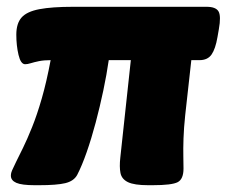

<svg xmlns="http://www.w3.org/2000/svg" viewBox="-20 -543 667 565"><path d="M82 2Q44 2 28 -5Q12 -12 12 -26Q12 -31 13.5 -36Q15 -41 19 -49Q23 -57 28 -68Q36 -84 48 -108.5Q60 -133 74.5 -169Q89 -205 103 -253.5Q117 -302 129 -366Q109 -366 94.5 -363Q80 -360 70.5 -357Q61 -354 54 -354Q41 -354 34.5 -381.5Q28 -409 28 -441Q28 -474 43.5 -491.5Q59 -509 96 -516Q133 -523 195 -523H588Q615 -523 623 -509.5Q631 -496 624 -457L620 -434Q614 -399 602.5 -382.5Q591 -366 567 -366H543L525 -204Q521 -166 520 -135.5Q519 -105 519.5 -83Q520 -61 520 -47Q520 -16 503 -7Q486 2 429 2H416Q375 2 356.5 -7Q338 -16 334.5 -34Q331 -52 334 -79L365 -366H300Q294 -324 284 -276.5Q274 -229 261.5 -182Q249 -135 235 -95Q221 -55 207 -28Q197 -10 172 -4Q147 2 95 2Z"/></svg>

Font: Asap Black
Style: Italic
Weight: 900
Italic angle: -6°
Designer: Pablo Cosgaya
Foundry: Omnibus-Type
Version: Version 3.001